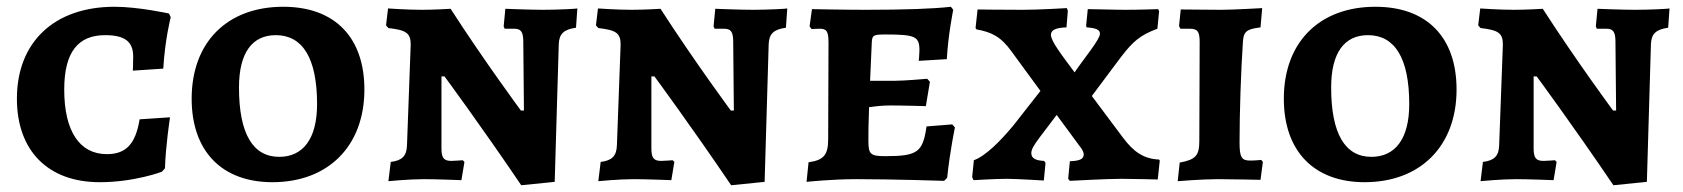

<svg xmlns="http://www.w3.org/2000/svg" viewBox="-20 -530 4980 568"><path d="M275 9C378 9 459 -22 459 -22L468 -32C470 -99 483 -183 483 -183L393 -177C381 -103 352 -74 296 -74C216 -74 170 -141 170 -265C170 -376 211 -426 291 -426C349 -426 374 -407 374 -363C374 -341 373 -321 373 -321L463 -327C468 -413 485 -479 485 -479L480 -490C480 -490 389 -510 319 -510C141 -510 30 -406 30 -238C30 -84 122 9 275 9Z M786 9C951 9 1058 -98 1058 -265C1058 -420 970 -510 818 -510C652 -510 547 -405 547 -238C547 -83 636 9 786 9ZM806 -66C729 -66 687 -133 687 -271C687 -374 726 -426 796 -426C874 -426 918 -360 918 -222C918 -120 877 -66 806 -66Z M1530 -203H1521C1521 -203 1413 -349 1313 -504C1313 -504 1265 -501 1228 -501C1184 -501 1128 -505 1128 -505L1122 -455L1129 -447C1182 -441 1195 -432 1195 -398L1184 -100C1183 -68 1169 -55 1136 -51L1129 6C1129 6 1189 0 1235 0C1271 0 1345 3 1345 3L1354 -51L1349 -56C1349 -56 1324 -54 1315 -54C1293 -54 1286 -63 1286 -91V-304H1295C1295 -304 1400 -162 1522 18L1621 8L1633 -399C1634 -430 1648 -443 1684 -448L1688 -505C1688 -504 1628 -501 1587 -501C1549 -501 1475 -504 1475 -504L1470 -452L1473 -445H1501C1520 -445 1527 -437 1528 -412Z M2151 -203H2142C2142 -203 2034 -349 1934 -504C1934 -504 1886 -501 1849 -501C1805 -501 1749 -505 1749 -505L1743 -455L1750 -447C1803 -441 1816 -432 1816 -398L1805 -100C1804 -68 1790 -55 1757 -51L1750 6C1750 6 1810 0 1856 0C1892 0 1966 3 1966 3L1975 -51L1970 -56C1970 -56 1945 -54 1936 -54C1914 -54 1907 -63 1907 -91V-304H1916C1916 -304 2021 -162 2143 18L2242 8L2254 -399C2255 -430 2269 -443 2305 -448L2309 -505C2309 -504 2249 -501 2208 -501C2170 -501 2096 -504 2096 -504L2091 -452L2094 -445H2122C2141 -445 2148 -437 2149 -412Z M2366 8C2366 8 2439 0 2514 0C2621 0 2773 5 2773 5L2782 -4C2790 -82 2805 -153 2805 -153L2797 -162L2721 -156C2710 -80 2695 -68 2599 -68C2554 -68 2549 -74 2549 -115C2549 -136 2549 -165 2551 -213C2565 -215 2589 -218 2613 -218C2654 -218 2719 -216 2719 -216L2731 -288L2723 -297C2723 -297 2656 -291 2628 -291H2554L2559 -404C2560 -426 2564 -428 2600 -428C2688 -428 2700 -422 2700 -381C2700 -370 2698 -350 2698 -350L2781 -355C2785 -428 2800 -501 2800 -501L2793 -510C2743 -504 2655 -501 2541 -501C2476 -501 2382 -503 2382 -503L2375 -452L2381 -444C2381 -444 2396 -445 2405 -445C2426 -445 2431 -437 2431 -403L2430 -118C2430 -72 2417 -56 2372 -50Z M3006 -501C2939 -501 2872 -502 2872 -502L2866 -447L2869 -443C2913 -435 2941 -422 2973 -377L3058 -261L2978 -159C2939 -112 2895 -68 2861 -56L2856 -6L2860 3C2860 3 2926 -1 2958 -1C2986 -1 3068 4 3068 4L3073 -48L3069 -54C3043 -55 3031 -62 3031 -77C3031 -88 3038 -100 3056 -124L3106 -190L3173 -99C3182 -88 3186 -80 3186 -73C3186 -59 3173 -54 3145 -53L3140 -1L3145 5C3145 5 3255 -1 3297 -1C3331 -1 3405 1 3405 1L3411 -55L3409 -58C3364 -60 3334 -80 3302 -123L3210 -246L3296 -361C3332 -408 3353 -426 3404 -445L3409 -497L3406 -503C3406 -503 3352 -501 3310 -501C3273 -501 3223 -503 3198 -503L3193 -453L3195 -449C3223 -447 3234 -442 3234 -430C3234 -413 3186 -356 3159 -316C3118 -371 3089 -409 3089 -427C3089 -441 3103 -448 3135 -449L3139 -498L3136 -506C3136 -506 3054 -501 3006 -501Z M3464 6C3464 6 3536 0 3583 0C3620 0 3709 2 3709 2L3716 -51L3711 -57C3711 -57 3696 -55 3678 -55C3653 -55 3647 -65 3647 -108C3647 -195 3651 -319 3657 -407C3659 -436 3667 -444 3709 -449L3714 -506C3714 -506 3628 -501 3592 -501C3552 -501 3500 -502 3473 -502L3468 -453L3472 -445H3499C3523 -445 3529 -437 3529 -405L3528 -114C3528 -70 3518 -58 3470 -49Z M4017 9C4182 9 4289 -98 4289 -265C4289 -420 4201 -510 4049 -510C3883 -510 3778 -405 3778 -238C3778 -83 3867 9 4017 9ZM4037 -66C3960 -66 3918 -133 3918 -271C3918 -374 3957 -426 4027 -426C4105 -426 4149 -360 4149 -222C4149 -120 4108 -66 4037 -66Z M4761 -203H4752C4752 -203 4644 -349 4544 -504C4544 -504 4496 -501 4459 -501C4415 -501 4359 -505 4359 -505L4353 -455L4360 -447C4413 -441 4426 -432 4426 -398L4415 -100C4414 -68 4400 -55 4367 -51L4360 6C4360 6 4420 0 4466 0C4502 0 4576 3 4576 3L4585 -51L4580 -56C4580 -56 4555 -54 4546 -54C4524 -54 4517 -63 4517 -91V-304H4526C4526 -304 4631 -162 4753 18L4852 8L4864 -399C4865 -430 4879 -443 4915 -448L4919 -505C4919 -504 4859 -501 4818 -501C4780 -501 4706 -504 4706 -504L4701 -452L4704 -445H4732C4751 -445 4758 -437 4759 -412Z"/></svg>

Font: Alegreya SC
Style: Bold
Weight: 700
Designer: Juan Pablo del Peral
Foundry: Huerta Tipografica
Version: Version 2.007;PS 002.007;hotconv 1.0.88;makeotf.lib2.5.64775